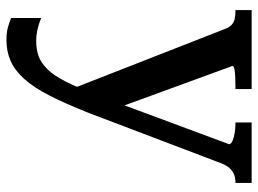

<svg xmlns="http://www.w3.org/2000/svg" viewBox="-120 -430 782 581"><g transform="rotate(90 270.5 -139.0)"><path d="M319 -69 293 -11 246 28 68 -427Q63 -441 55.5 -448.5Q48 -456 37.5 -458.5Q27 -461 11 -461H10V-510H249V-461H247Q232 -461 216 -460.5Q200 -460 189.5 -458Q179 -456 179 -452ZM322 -19Q294 52 269 101Q244 150 218 178.5Q192 207 163.5 219.5Q135 232 101 232Q78 232 62 227.5Q46 223 34 218V127Q39 129 49 132.5Q59 136 73.5 139Q88 142 103 142Q128 142 148.5 135Q169 128 188.5 108.5Q208 89 227 51.5Q246 14 267 -46L280 -76L416 -442Q415 -448 406 -452Q397 -456 383 -458.5Q369 -461 353 -461H350V-510H533V-461H532Q520 -461 509.5 -457.5Q499 -454 490 -445Q481 -436 474 -419Z"/></g></svg>

Font: Roboto Serif 28pt Condensed Medium
Style: Regular
Weight: 500
Width: 3
Designer: Greg Gazdowicz
Foundry: Commercial Type
Version: Version 1.008